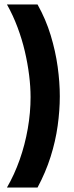

<svg xmlns="http://www.w3.org/2000/svg" viewBox="-20 -718 331 854"><path d="M11 -698H147Q184 -632 205.5 -561Q227 -490 236.5 -421Q246 -352 246 -290Q246 -227 236.5 -158.5Q227 -90 205 -20.5Q183 49 147 116H11Q44 59 67.5 -7.5Q91 -74 103.5 -145.5Q116 -217 116 -286Q116 -332 109.5 -384Q103 -436 90.5 -489.5Q78 -543 58 -596.5Q38 -650 11 -698Z"/></svg>

Font: Bricolage Grotesque 60pt SemiBold
Style: Regular
Weight: 600
Version: Version 1.001;gftools[0.9.33.dev8+g029e19f]